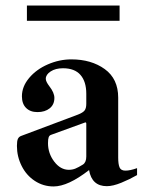

<svg xmlns="http://www.w3.org/2000/svg" viewBox="-20 -665 524 692"><path d="M474 -59V-34Q448 -19 417.5 -6.5Q387 6 365 6Q311 6 301 -52Q225 7 173 7Q136 7 105.5 -13Q75 -33 58 -67Q41 -101 41 -139Q41 -157 44.5 -164.5Q48 -172 56 -175L261 -252Q279 -259 285 -267Q291 -275 291 -291V-327Q291 -371 270 -395Q249 -419 207 -419Q180 -419 162.5 -407.5Q145 -396 145 -381Q145 -371 158 -354Q176 -331 176 -312Q176 -288 159 -274.5Q142 -261 115 -261Q89 -261 74 -276Q59 -291 59 -318Q59 -353 85 -384Q111 -415 152.5 -433Q194 -451 237 -451Q309 -451 357.5 -416Q406 -381 406 -313V-97Q406 -73 411 -61.5Q416 -50 432 -50Q449 -50 474 -59ZM291 -219Q291 -226 285 -223L164 -179Q158 -177 155.5 -170.5Q153 -164 153 -149Q153 -112 175.5 -82.5Q198 -53 228 -53Q241 -53 252 -57.5Q263 -62 279 -72Q291 -80 291 -101ZM77 -645H411V-590H77Z"/></svg>

Font: Ibarra Real Nova
Style: Bold
Weight: 700
Designer: Jose Maria Ribagorda & Octavio Pardo
Foundry: Jose Maria Ribagorda
Version: Version 1.014